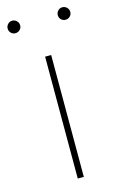

<svg xmlns="http://www.w3.org/2000/svg" viewBox="-145 -756 494 804"><g transform="rotate(-15 102.5 -354.5)"><path d="M114.7 -528.3V0H88.4V-528.3ZM-32.7 -682.1Q-32.7 -693.4 -24.9 -701.4Q-17.1 -709.5 -5.9 -709.5Q5.4 -709.5 13.4 -701.4Q21.5 -693.4 21.5 -682.1Q21.5 -670.9 13.4 -663.1Q5.4 -655.3 -5.9 -655.3Q-17.1 -655.3 -24.9 -663.1Q-32.7 -670.9 -32.7 -682.1ZM184.6 -682.1Q184.6 -693.4 192.4 -701.4Q200.2 -709.5 211.4 -709.5Q222.7 -709.5 230.7 -701.4Q238.8 -693.4 238.8 -682.1Q238.8 -670.9 230.7 -663.1Q222.7 -655.3 211.4 -655.3Q200.2 -655.3 192.4 -663.1Q184.6 -670.9 184.6 -682.1Z"/></g></svg>

Font: Vazirmatn RD Thin
Style: Regular
Weight: 100
Designer: Saber Rastikerdar
Foundry: Saber Rastikerdar
Version: Version 32.102